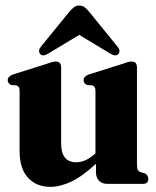

<svg xmlns="http://www.w3.org/2000/svg" viewBox="-20 -680 578 710"><path d="M52.5 -122V-342.5Q52.5 -353 49.8 -357.5Q47 -362 40.5 -364.5L21.5 -365.5Q8.5 -371.5 8.5 -383.5Q8.5 -397 27.5 -404.5L151.5 -443.5Q165.5 -448.5 172.8 -450.5Q180 -452.5 186.5 -452.5Q206 -452.5 206 -430.5V-150Q206 -80 261.5 -80Q297 -80 331 -111L333 -112.5V-342.5Q333 -353 330.2 -357.5Q327.5 -362 321 -364.5L302 -365.5Q289 -371.5 289 -383.5Q289 -397 308 -404.5L432 -443.5Q445.5 -448.5 453 -450.5Q460.5 -452.5 467 -452.5Q486.5 -452.5 486.5 -430.5V-73.5Q486.5 -59 489.5 -52.5Q492.5 -46 499.5 -43.5L516 -39Q528.5 -31 528.5 -19Q528.5 0 508.5 0H378Q357 0 346 -11.8Q335 -23.5 335 -42.5V-74.5Q285 -28 243.8 -8.5Q202.5 11 166 11Q115 11 83.8 -22.5Q52.5 -56 52.5 -122ZM417 -479.5Q406.5 -470 387.5 -482L273 -551L158.5 -482Q139.5 -470 129 -479.5Q125 -483.5 124.5 -491Q124 -498.5 131 -507L235.5 -635.5Q245 -646.5 253 -653Q261 -659.5 273 -659.5Q285 -659.5 293.2 -653Q301.5 -646.5 310.5 -635.5L415 -507Q422 -498.5 421.8 -491.2Q421.5 -484 417 -479.5Z"/></svg>

Font: Fraunces 144pt S050
Style: Bold
Weight: 700
Version: Version 1.000; ttfautohint (v1.8.3)